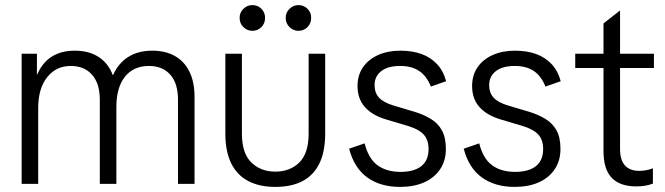

<svg xmlns="http://www.w3.org/2000/svg" viewBox="-20 -722 2612 754"><path d="M65 0V-511H125V-429H126Q146 -476 183 -499.5Q220 -523 274 -523Q329 -523 367 -498.5Q405 -474 423 -427H424Q444 -473 483 -498Q522 -523 578 -523Q630 -523 667 -502Q704 -481 724 -440.5Q744 -400 744 -341V0H679V-330Q679 -395 648.5 -429Q618 -463 565 -463Q504 -463 470.5 -420.5Q437 -378 437 -302V0H372V-330Q372 -394 341.5 -428.5Q311 -463 258 -463Q200 -463 165 -418.5Q130 -374 130 -298V0Z M1061 12Q999 12 955 -11Q911 -34 888 -80.5Q865 -127 865 -197V-511H930V-197Q930 -120 967 -84Q1004 -48 1061 -48Q1119 -48 1155.5 -84Q1192 -120 1192 -197V-511H1257V-197Q1257 -127 1234.5 -80.5Q1212 -34 1168.5 -11Q1125 12 1061 12ZM971 -601Q951 -601 936 -615.5Q921 -630 921 -652Q921 -673 936 -687.5Q951 -702 971 -702Q992 -702 1006.5 -687.5Q1021 -673 1021 -652Q1021 -630 1006.5 -615.5Q992 -601 971 -601ZM1152 -601Q1132 -601 1117 -615.5Q1102 -630 1102 -652Q1102 -673 1117 -687.5Q1132 -702 1152 -702Q1173 -702 1187.5 -687.5Q1202 -673 1202 -652Q1202 -630 1187.5 -615.5Q1173 -601 1152 -601Z M1551 12Q1474 12 1422.5 -25Q1371 -62 1351 -138L1412 -159Q1427 -99 1462.5 -73Q1498 -47 1553 -47Q1606 -47 1634.5 -69.5Q1663 -92 1663 -137Q1663 -173 1643.5 -194Q1624 -215 1580 -228L1496 -253Q1442 -269 1413 -301.5Q1384 -334 1384 -384Q1384 -427 1405.5 -458Q1427 -489 1465 -506Q1503 -523 1552 -523Q1599 -523 1635 -510Q1671 -497 1696 -470.5Q1721 -444 1732 -403L1672 -382Q1656 -423 1626.5 -443Q1597 -463 1552 -463Q1503 -463 1477 -442.5Q1451 -422 1451 -388Q1451 -358 1468 -339Q1485 -320 1524 -308L1608 -283Q1644 -272 1672 -255Q1700 -238 1715.5 -210Q1731 -182 1731 -137Q1731 -91 1708.5 -57.5Q1686 -24 1646 -6Q1606 12 1551 12Z M2001 12Q1924 12 1872.5 -25Q1821 -62 1801 -138L1862 -159Q1877 -99 1912.5 -73Q1948 -47 2003 -47Q2056 -47 2084.5 -69.5Q2113 -92 2113 -137Q2113 -173 2093.5 -194Q2074 -215 2030 -228L1946 -253Q1892 -269 1863 -301.5Q1834 -334 1834 -384Q1834 -427 1855.5 -458Q1877 -489 1915 -506Q1953 -523 2002 -523Q2049 -523 2085 -510Q2121 -497 2146 -470.5Q2171 -444 2182 -403L2122 -382Q2106 -423 2076.5 -443Q2047 -463 2002 -463Q1953 -463 1927 -442.5Q1901 -422 1901 -388Q1901 -358 1918 -339Q1935 -320 1974 -308L2058 -283Q2094 -272 2122 -255Q2150 -238 2165.5 -210Q2181 -182 2181 -137Q2181 -91 2158.5 -57.5Q2136 -24 2096 -6Q2056 12 2001 12Z M2478 10Q2415 10 2382.5 -23.5Q2350 -57 2350 -129V-630L2415 -681V-137Q2415 -93 2434.5 -72Q2454 -51 2490 -51Q2501 -51 2514.5 -53Q2528 -55 2544 -61V-1Q2528 5 2512.5 7.5Q2497 10 2478 10ZM2239 -455V-511H2548V-455Z"/></svg>

Font: TikTok Sans 24pt Light
Style: Regular
Weight: 300
Version: Version 4.000